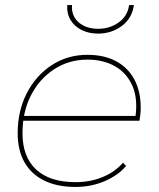

<svg xmlns="http://www.w3.org/2000/svg" viewBox="-20 -737 629 760"><path d="M278 3Q207 3 155.5 -22Q104 -47 77 -94.5Q50 -142 50 -210Q50 -298 86 -368Q122 -438 184.5 -479Q247 -520 326 -520Q392 -520 439 -495Q486 -470 511.5 -423Q537 -376 537 -310Q537 -297 535.5 -283.5Q534 -270 532 -259H66L70 -278H523L515 -267Q527 -343 505 -395Q483 -447 436.5 -474Q390 -501 326 -501Q253 -501 194.5 -463Q136 -425 102.5 -359.5Q69 -294 69 -210Q69 -116 123 -66Q177 -16 279 -16Q338 -16 387 -36.5Q436 -57 467 -93L479 -80Q448 -43 394.5 -20Q341 3 278 3ZM368 -604Q332 -604 303.5 -618Q275 -632 259.5 -657.5Q244 -683 246 -717H265Q262 -674 291.5 -648.5Q321 -623 369 -623Q414 -623 449.5 -648Q485 -673 491 -717H510Q503 -665 462.5 -634.5Q422 -604 368 -604Z"/></svg>

Font: Montserrat Thin Thin
Style: Italic
Weight: 250
Italic angle: -11.3°
Version: Version 9.000